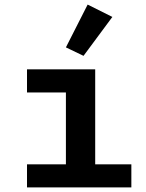

<svg xmlns="http://www.w3.org/2000/svg" viewBox="-20 -819 640 839"><path d="M345 -575 268 -612 363 -799 471 -745ZM98 -101H268V-415H98V-516H396V-101H554V0H98Z"/></svg>

Font: IBM Plex Mono SemiBold
Style: Regular
Weight: 600
Monospace: yes
Designer: Mike Abbink, Paul van der Laan, Pieter van Rosmalen
Foundry: Bold Monday
Version: Version 2.3